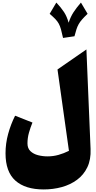

<svg xmlns="http://www.w3.org/2000/svg" viewBox="-20 -1214 754 1508"><path d="M564.9 -929.2 475.1 -916Q466.3 -957 459 -983.2Q451.7 -1009.3 441.7 -1027.8Q431.6 -1046.4 414.8 -1064Q397.9 -1081.5 370.1 -1105.5L422.4 -1193.8Q460.4 -1153.8 482.9 -1119.1Q505.4 -1084.5 519 -1035.6Q534.2 -1081.5 556.4 -1116.2Q578.6 -1150.9 615.7 -1193.8L668 -1105.5Q641.1 -1080.1 624.5 -1061Q607.9 -1042 597.7 -1023.7Q587.4 -1005.4 580.3 -983.2Q573.2 -960.9 564.9 -929.2ZM658.7 -825.7 691.4 -43.5Q694.8 39.6 666 99.6Q637.2 159.7 585 198.2Q532.7 236.8 465.1 255.4Q397.5 273.9 323.2 273.9Q178.7 273.9 101.1 204.8Q23.4 135.7 23.4 -9.8Q23.4 -86.9 43.9 -162.1Q64.5 -237.3 98.6 -305.2L234.9 -251.5Q218.8 -211.9 207.3 -171.4Q195.8 -130.9 195.8 -87.4Q195.8 -48.8 219.2 -26.6Q242.7 -4.4 278.8 4.9Q314.9 14.2 353 14.2Q397.9 14.2 439.7 2.4Q481.4 -9.3 521.5 -29.3L431.6 -668.5Z"/></svg>

Font: Pinar Black
Style: Regular
Weight: 900
Designer: Amin Abedi
Version: Version 3.000